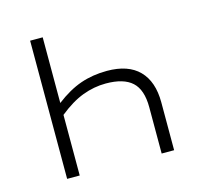

<svg xmlns="http://www.w3.org/2000/svg" viewBox="-79 -578 688 662"><g transform="rotate(-15 264.5 -246.5)"><path d="M419.9 0V-165.5Q419.9 -228 389.6 -255.6Q359.4 -283.2 295.9 -283.2Q253.9 -283.2 212.9 -267.8Q171.9 -252.4 127.4 -216.3V0H82.5V-493.2H127.4V-258.8Q172.9 -293.9 216.6 -309.1Q260.3 -324.2 311 -324.2Q386.7 -324.2 425.5 -284.7Q464.4 -245.1 464.4 -170.9V0Z"/></g></svg>

Font: Bpm'online Open Sans Light
Style: Regular
Weight: 300
Foundry: Ascender Corporation
Version: Version 1.10